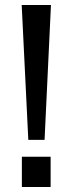

<svg xmlns="http://www.w3.org/2000/svg" viewBox="-20 -743 294 763"><path d="M181.2 0H66.9V-120.1H181.2ZM157.1 -187.1H92.5L66.2 -723H182.5Z"/></svg>

Font: Public Sans VF
Style: Regular
Weight: 400
Designer: Pablo Impallari, Rodrigo Fuenzalida (Modified by Dan O. Williams and USWDS)
Version: Version 1.003